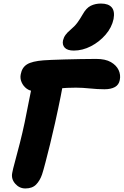

<svg xmlns="http://www.w3.org/2000/svg" viewBox="-20 -1045 697 1082"><path d="M123 17Q89 17 65.5 -10Q42 -37 49 -71Q52 -89 64.5 -134.5Q77 -180 92 -239Q107 -298 119 -355Q136 -442 146.5 -493Q157 -544 162.5 -572Q168 -600 172 -619L345 -625Q345 -625 339.5 -594Q334 -563 322 -502Q310 -441 290 -351Q277 -292 262.5 -233.5Q248 -175 236 -129Q224 -83 217 -62Q205 -27 183.5 -5Q162 17 123 17ZM171 -532Q148 -532 129.5 -546Q111 -560 101.5 -582Q92 -604 97 -627Q104 -665 132.5 -682.5Q161 -700 225 -705Q239 -706 270.5 -707.5Q302 -709 344 -710Q386 -711 432 -712Q478 -713 522 -713Q574 -713 605 -695Q636 -677 648.5 -650Q661 -623 655 -594Q650 -567 627.5 -554.5Q605 -542 569 -542Q530 -542 487 -546.5Q444 -551 408 -551Q357 -551 310 -546.5Q263 -542 226.5 -537Q190 -532 171 -532ZM396 -760Q360 -760 345 -776Q330 -792 335 -817Q339 -834 349 -848Q359 -862 377 -877Q401 -897 415.5 -916.5Q430 -936 446 -964Q466 -1000 491.5 -1012.5Q517 -1025 549 -1025Q591 -1025 609.5 -1003.5Q628 -982 620 -938Q610 -890 575 -849.5Q540 -809 492.5 -784.5Q445 -760 396 -760Z"/></svg>

Font: Shantell Sans ExtraBold
Style: Italic
Weight: 800
Italic angle: -11°
Designer: Stephen Nixon, Anya Danilova, Shantell Martin
Foundry: Arrow Type
Version: Version 1.011;[c5ecc13dd]